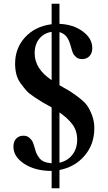

<svg xmlns="http://www.w3.org/2000/svg" viewBox="-20 -908 577 1030"><path d="M299 -888V-780Q373 -777 424 -739.5Q475 -702 475 -650Q475 -623 460 -607Q445 -591 420 -591Q401 -591 388.5 -601.5Q376 -612 371 -624Q366 -636 360 -659Q351 -693 337.5 -710.5Q324 -728 299 -736V-451Q337 -430 354.5 -419Q372 -408 402.5 -385Q433 -362 447.5 -341.5Q462 -321 474 -289Q486 -257 486 -220Q486 -134 434 -73Q382 -12 299 4V102H257V9Q169 9 110.5 -29Q52 -67 52 -121Q52 -148 66.5 -164Q81 -180 106 -180Q125 -180 138 -168.5Q151 -157 156 -145Q161 -133 167 -112Q172 -93 176.5 -83.5Q181 -74 190.5 -61Q200 -48 216.5 -41Q233 -34 257 -32V-332Q222 -351 208.5 -359Q195 -367 165.5 -386.5Q136 -406 122.5 -421Q109 -436 92 -459Q75 -482 68 -508.5Q61 -535 61 -566Q61 -650 115 -708.5Q169 -767 257 -778V-888ZM394 -159Q394 -206 369 -240Q344 -274 299 -305V-35Q343 -45 368.5 -78Q394 -111 394 -159ZM166 -622Q166 -539 257 -478V-737Q216 -731 191 -700.5Q166 -670 166 -622Z"/></svg>

Font: Libre Caslon Text
Style: Regular
Weight: 400
Designer: Pablo Impallari, Rodrigo Fuenzalida
Foundry: Pablo Impallari, Rodrigo Fuenzalida
Version: Version 1.002